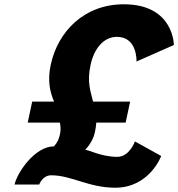

<svg xmlns="http://www.w3.org/2000/svg" viewBox="-20 -861 831 896"><path d="M130.3 -387 109.4 -289H259.4C262.8 -272 264.2 -255 260.2 -236C255.3 -213 248.9 -197 231.8 -178C141.8 -178 59.5 -54 48 0H163C163 0 178.1 -43 219.1 -43C313.1 -43 393.8 15 517.8 15C677.8 15 732.3 -133 732.3 -133L609.7 -201C609.7 -201 584.4 -129 527.4 -129C453.4 -129 393.4 -162 377.4 -162C377.4 -162 412.7 -196 422.7 -243C426.3 -260 428.5 -275 429.4 -289H566.4L587.3 -387H414.3C402.7 -436 385.2 -476 402.6 -558C418.8 -634 463.5 -689 525.5 -689C622.5 -689 617 -574 617 -574L791.4 -651C791.4 -651 791.8 -841 557.8 -841C372.8 -841 249.8 -714 216.6 -558C200.7 -483 213.6 -431 232.3 -387Z"/></svg>

Font: Hussar Nova
Style: 76
Weight: 700
Foundry: Cannot Into Space Fonts
Version: Version 0.99